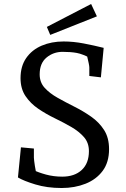

<svg xmlns="http://www.w3.org/2000/svg" viewBox="-20 -928 634 963"><path d="M289 15Q216 15 157 -3Q98 -21 70 -38L85 -189L150 -183V-137Q150 -132 151.5 -120.5Q153 -109 155 -95.5Q157 -82 159.5 -70.5Q162 -59 164 -53L146 -76Q172 -63 210.5 -52.5Q249 -42 292 -42Q354 -42 390 -75.5Q426 -109 426 -170Q426 -212 401 -240.5Q376 -269 337 -291.5Q298 -314 254.5 -335Q211 -356 172 -382.5Q133 -409 108 -446Q83 -483 83 -536Q83 -596 111.5 -637Q140 -678 189 -699Q238 -720 299 -720Q348 -720 400 -710Q452 -700 500 -688L486 -540L428 -547V-589Q428 -596 425 -610.5Q422 -625 418 -641.5Q414 -658 410 -671L438 -634Q395 -657 365 -662.5Q335 -668 294 -668Q248 -668 213.5 -639.5Q179 -611 179 -555Q179 -515 204 -487.5Q229 -460 269 -437.5Q309 -415 353 -393Q397 -371 437 -343Q477 -315 502 -276Q527 -237 527 -180Q527 -114 495 -71Q463 -28 409 -6.5Q355 15 289 15ZM232 -753 215 -793 437 -908 466 -846Z"/></svg>

Font: Andada Pro
Style: Regular
Weight: 400
Designer: Carolina Giovagnoli
Foundry: Huerta Tipografica
Version: Version 3.003